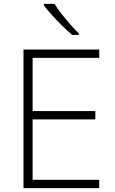

<svg xmlns="http://www.w3.org/2000/svg" viewBox="-20 -969 592 989"><path d="M491 0H101V-714H491V-671H148V-397H471V-354H148V-43H491ZM261 -949Q274 -927 296 -899Q318 -871 341.5 -844Q365 -817 386 -797V-789H352Q327 -810 299 -837.5Q271 -865 246.5 -892.5Q222 -920 206 -941V-949Z"/></svg>

Font: Noto Sans Thaana ExtraLight
Style: Regular
Weight: 200
Designer: David Williams
Foundry: Google Inc.
Version: Version 3.001; ttfautohint (v1.8.4.7-5d5b)